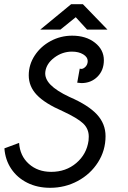

<svg xmlns="http://www.w3.org/2000/svg" viewBox="-20 -875 608 915"><path d="M1 -168 71 -194Q75 -132 117.5 -94Q160 -56 224 -56Q294 -56 343.5 -98Q393 -140 402 -205Q403 -212 403 -224Q403 -261 376.5 -286.5Q350 -312 279 -345Q194 -382 155.5 -422.5Q117 -463 117 -516Q117 -567 145.5 -610.5Q174 -654 221.5 -679.5Q269 -705 324 -705Q390 -705 432.5 -671.5Q475 -638 475 -588Q475 -540 444.5 -509.5Q414 -479 368 -479Q362 -479 348 -481L360 -548Q372 -543 385 -554.5Q398 -566 398 -584Q398 -603 376.5 -616Q355 -629 323 -629Q277 -629 239 -600.5Q201 -572 196 -533Q192 -501 220.5 -471.5Q249 -442 311 -413Q401 -374 442 -329.5Q483 -285 483 -226Q483 -158 447 -101.5Q411 -45 350.5 -12.5Q290 20 219 20Q158 20 110 -4Q62 -28 33.5 -70.5Q5 -113 1 -168ZM319 -855H375L492 -734H395L341 -793L268 -734H172Z"/></svg>

Font: Bellota
Style: Bold Italic
Weight: 700
Italic angle: -7.5°
Designer: Kemie Guaida
Foundry: Kemie Guaida
Version: Version 4.001